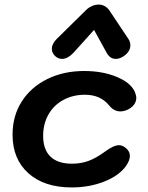

<svg xmlns="http://www.w3.org/2000/svg" viewBox="-20 -811 649 841"><path d="M35 -221Q35 -303 75 -366Q115 -429 186.5 -464.5Q258 -500 349 -500Q428 -500 489.5 -475Q551 -450 570 -410Q577 -393 577 -383Q577 -351 542 -332Q524 -323 507 -323Q480 -323 459 -348Q421 -396 352 -396Q299 -396 257 -373Q215 -350 192 -309Q169 -268 169 -216Q169 -156 201 -125Q233 -94 296 -94Q335 -94 368.5 -106.5Q402 -119 440 -147Q478 -175 501 -175Q516 -175 531 -163Q549 -148 549 -128Q549 -109 532 -84Q501 -41 436 -15.5Q371 10 294 10Q174 10 104.5 -52Q35 -114 35 -221ZM207 -597Q207 -619 229 -641L357 -767Q368 -778 383 -784.5Q398 -791 412 -791Q426 -791 438 -784.5Q450 -778 458 -767L542 -641Q551 -628 551 -613Q551 -585 522 -565Q504 -553 487 -553Q462 -553 447 -580L392 -680L302 -580Q276 -553 252 -553Q235 -553 222 -565Q207 -579 207 -597Z"/></svg>

Font: Kodchasan
Style: Bold Italic
Weight: 700
Italic angle: -10°
Version: Version 1.000; ttfautohint (v1.6)